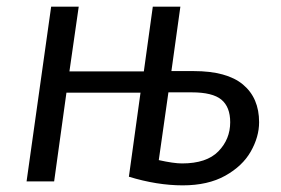

<svg xmlns="http://www.w3.org/2000/svg" viewBox="-20 -546 846 578"><path d="M760 -178Q760 -134 735 -90Q710 -46 658 -17Q606 12 530 12Q453 12 368 -14L403 -267H180L143 0H60L134 -526H217L189 -331H413L440 -526H523L496 -332H563Q663 -332 711.5 -291.5Q760 -251 760 -178ZM673 -178Q673 -224 646.5 -246Q620 -268 557 -268H487L458 -64Q503 -54 528 -54Q602 -54 637.5 -90.5Q673 -127 673 -178Z"/></svg>

Font: Fira Sans Book
Style: Italic
Weight: 350
Italic angle: -8°
Designer: bBox Type GmbH & Carrois Corporate GbR & Edenspiekermann AG
Foundry: bBox Type GmbH & Carrois Corporate GbR & Edenspiekermann AG
Version: Version 4.301